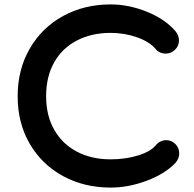

<svg xmlns="http://www.w3.org/2000/svg" viewBox="-20 -836 878 870"><path d="M732 -201Q757 -201 774.5 -183.5Q792 -166 792 -141Q792 -117 775 -98Q729 -49 646 -17.5Q563 14 481 14Q362 14 266 -38Q170 -90 115 -184Q60 -278 60 -400Q60 -521 115 -616Q170 -711 266 -763.5Q362 -816 481 -816Q563 -816 645 -783Q727 -750 774 -696Q791 -676 791 -653Q791 -628 773 -610.5Q755 -593 730 -593Q718 -593 706 -598Q694 -603 687 -612Q658 -647 601 -667Q544 -687 481 -687Q395 -687 328.5 -652.5Q262 -618 225.5 -553.5Q189 -489 189 -400Q189 -312 226 -247.5Q263 -183 329 -148.5Q395 -114 481 -114Q550 -114 607 -132Q664 -150 687 -179Q695 -189 707.5 -195Q720 -201 732 -201Z"/></svg>

Font: Tsukimi Rounded
Style: Bold
Weight: 700
Designer: Takashi Funayama
Foundry: Takashi Funayama
Version: Version 1.032; ttfautohint (v1.8.3)